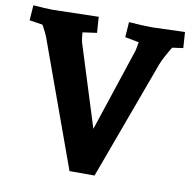

<svg xmlns="http://www.w3.org/2000/svg" viewBox="-80 -789 867 868"><g transform="rotate(10 353.0 -355.0)"><path d="M295 0 86 -577Q82 -588 75 -601.5Q68 -615 64 -623L59 -631L-1 -640L4 -710Q59 -705 96 -705L304 -710L309 -637L244 -628Q246 -594 252 -576L368 -207L495 -590L502 -628L438 -640L443 -710Q506 -705 553 -705L700 -710L705 -637L655 -630Q621 -574 610 -544L410 0Z"/></g></svg>

Font: Andada
Style: Bold
Weight: 700
Designer: Carolina Giovagnoli
Foundry: Carolina Giovagnoli
Version: Version 1.003